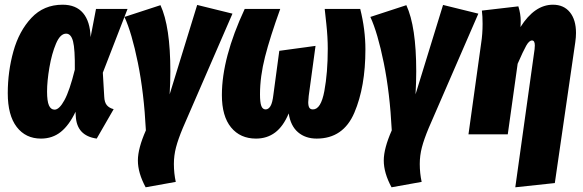

<svg xmlns="http://www.w3.org/2000/svg" viewBox="-20 -571 2478 816"><path d="M365 -413 388 -533H522L417 -262L423 -160Q424 -136 434 -124Q444 -112 463 -107L391 18Q306 6 302 -78L301 -96Q274 -39 238.5 -10.5Q203 18 154 18Q89 18 51 -31.5Q13 -81 13 -175Q13 -267 37 -353Q61 -439 113.5 -495Q166 -551 246 -551Q303 -551 333 -515.5Q363 -480 365 -413ZM180 -182Q180 -141 188 -123Q196 -105 212 -105Q232 -105 254 -145.5Q276 -186 298 -275Q299 -362 290.5 -395Q282 -428 261 -428Q236 -428 218 -385.5Q200 -343 190 -284.5Q180 -226 180 -182Z M704 -268Q704 -223 701 -170L818 -550L968 -513L757 -27Q737 21 728 55.5Q719 90 719 126Q719 165 727 202L599 225Q566 164 566 111Q566 60 600 -17Q592 -176 566 -304Q540 -432 509 -499L662 -549Q704 -458 704 -268Z M923 -167Q923 -325 1020 -533H1171Q1128 -414 1106.5 -330Q1085 -246 1085 -170Q1085 -136 1090.5 -121Q1096 -106 1109 -106Q1121 -106 1129.5 -120Q1138 -134 1142 -169L1167 -355L1321 -376L1292 -163Q1290 -143 1290 -137Q1290 -121 1294.5 -113.5Q1299 -106 1310 -106Q1344 -106 1358.5 -184Q1373 -262 1373 -364Q1373 -413 1367 -468.5Q1361 -524 1360 -533H1511Q1533 -445 1533 -361Q1533 -202 1486 -92Q1439 18 1326 18Q1278 18 1246.5 -9Q1215 -36 1207 -89Q1184 -34 1149.5 -8Q1115 18 1068 18Q1001 18 962 -29.5Q923 -77 923 -167Z M1749 -268Q1749 -223 1746 -170L1863 -550L2013 -513L1802 -27Q1782 21 1773 55.5Q1764 90 1764 126Q1764 165 1772 202L1644 225Q1611 164 1611 111Q1611 60 1645 -17Q1637 -176 1611 -304Q1585 -432 1554 -499L1707 -549Q1749 -458 1749 -268Z M2252 -362Q2253 -368 2253 -378Q2253 -399 2241 -399Q2229 -399 2216.5 -377Q2204 -355 2180 -300L2138 0H1971L2025 -388Q2031 -426 2031 -470Q2031 -502 2028 -526L2183 -544Q2193 -512 2193 -482Q2193 -465 2192 -456Q2252 -551 2330 -551Q2376 -551 2402 -519Q2428 -487 2428 -431Q2428 -413 2425 -392L2338 207L2170 225Z"/></svg>

Font: Fira Sans Extra Condensed ExtraBold
Style: Italic
Weight: 800
Width: 3
Italic angle: -8°
Designer: Carrois Corporate & Edenspiekermann AG
Foundry: Carrois Corporate GbR & Edenspiekermann AG
Version: Version 4.203